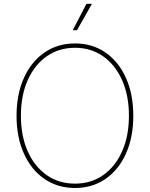

<svg xmlns="http://www.w3.org/2000/svg" viewBox="-20 -961 773 991"><path d="M367.2 9.3Q277.3 9.3 209.2 -37.6Q141.1 -84.5 103.3 -168.7Q65.4 -252.9 65.4 -363.3Q65.4 -474.6 103.5 -558.8Q141.6 -643.1 209.5 -689.9Q277.3 -736.8 367.2 -736.8Q456.5 -736.8 524.4 -689.9Q592.3 -643.1 630.1 -558.8Q668 -474.6 668 -363.3Q668 -252.4 630.1 -168.2Q592.3 -84 524.4 -37.4Q456.5 9.3 367.2 9.3ZM367.2 -13.2Q449.7 -13.2 512.5 -57.1Q575.2 -101.1 610.4 -180.2Q645.5 -259.3 645.5 -363.3Q645.5 -467.8 610.4 -546.9Q575.2 -626 512.5 -670.2Q449.7 -714.4 367.2 -714.4Q284.7 -714.4 221.7 -670.7Q158.7 -627 123.3 -547.9Q87.9 -468.8 87.9 -363.3Q87.9 -259.8 122.8 -180.7Q157.7 -101.6 220.7 -57.4Q283.7 -13.2 367.2 -13.2ZM355.5 -805.2 426.3 -941.4H454.6L377.4 -805.2Z"/></svg>

Font: Inter 18pt Thin
Style: Regular
Weight: 250
Designer: Rasmus Andersson
Foundry: rsms
Version: Version 4.001;git-66647c0bb